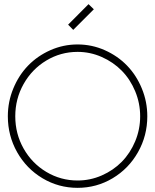

<svg xmlns="http://www.w3.org/2000/svg" viewBox="-20 -904 754 933"><path d="M695.8 -338.9Q695.8 -244.6 650.6 -164.6Q605.5 -84.5 527.3 -37.8Q449.2 8.8 356.9 8.8Q264.6 8.8 186.5 -37.8Q108.4 -84.5 63.2 -164.6Q18.1 -244.6 18.1 -338.9Q18.1 -409.7 44.7 -474.1Q71.3 -538.6 116.7 -585.4Q162.1 -632.3 224.9 -660.2Q287.6 -688 356.9 -688Q426.3 -688 489 -660.2Q551.8 -632.3 597.2 -585.4Q642.6 -538.6 669.2 -474.1Q695.8 -409.7 695.8 -338.9ZM356.9 -26.9Q418.5 -26.9 474.6 -51.5Q530.8 -76.2 571.8 -117.9Q612.8 -159.7 637 -217.5Q661.1 -275.4 661.1 -338.9Q661.1 -402.3 637 -460.4Q612.8 -518.6 571.8 -560.3Q530.8 -602.1 474.6 -627Q418.5 -651.9 356.9 -651.9Q274.9 -651.9 205.1 -609.9Q135.3 -567.9 94.7 -495.8Q54.2 -423.8 54.2 -338.9Q54.2 -253.9 94.7 -182.1Q135.3 -110.4 205.1 -68.6Q274.9 -26.9 356.9 -26.9ZM335.9 -758.8 311 -784.2 410.2 -883.8 436 -858.9Z"/></svg>

Font: RawengulkSans
Style: Regular
Weight: 500
Designer: gluk (gluksza@wp.pl)
Foundry: gluk (gluksza@wp.pl)
Version: Version 0.94